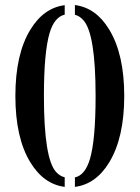

<svg xmlns="http://www.w3.org/2000/svg" viewBox="-20 -728 555 762"><path d="M236.8 13.7Q153.3 2.9 100.6 -83.5Q41 -180.7 41 -347.2Q41 -513.2 100.6 -610.4Q153.3 -696.8 236.8 -707.5V-669.9Q195.8 -660.6 176.8 -596.7Q154.3 -520.5 154.3 -347.2Q154.3 -98.6 202.6 -45.4Q217.8 -28.8 236.8 -24.4ZM277.3 -23.9Q317.9 -32.7 336.9 -96.7Q359.4 -172.4 359.4 -347.2Q359.4 -594.7 310.5 -648.4Q295.4 -665 277.3 -669.4V-708Q360.8 -697.3 413.1 -611.3Q473.1 -513.2 473.1 -347.2Q473.1 -181.2 413.1 -83Q360.8 2.9 277.3 13.7Z"/></svg>

Font: Stardos Stencil
Style: Regular
Weight: 400
Version: Version 1.000